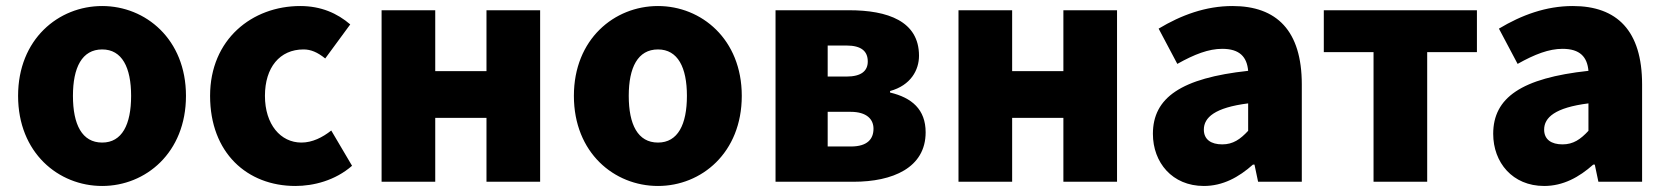

<svg xmlns="http://www.w3.org/2000/svg" viewBox="-20 -603 5533 637"><path d="M319 14C463 14 597 -96 597 -285C597 -473 463 -583 319 -583C174 -583 40 -473 40 -285C40 -96 174 14 319 14ZM319 -130C252 -130 222 -190 222 -285C222 -379 252 -439 319 -439C385 -439 415 -379 415 -285C415 -190 385 -130 319 -130Z M960 14C1020 14 1092 -4 1148 -53L1079 -170C1050 -147 1016 -130 980 -130C911 -130 859 -190 859 -285C859 -379 908 -439 987 -439C1011 -439 1033 -430 1059 -409L1142 -522C1099 -559 1045 -583 976 -583C817 -583 677 -473 677 -285C677 -96 800 14 960 14Z M1246 0H1424V-212H1594V0H1772V-569H1594V-367H1424V-569H1246Z M2163 14C2307 14 2441 -96 2441 -285C2441 -473 2307 -583 2163 -583C2018 -583 1884 -473 1884 -285C1884 -96 2018 14 2163 14ZM2163 -130C2096 -130 2066 -190 2066 -285C2066 -379 2096 -439 2163 -439C2229 -439 2259 -379 2259 -285C2259 -190 2229 -130 2163 -130Z M2553 0H2812C2941 0 3051 -46 3051 -164C3051 -240 3005 -279 2933 -296V-301C3002 -320 3029 -371 3029 -418C3029 -533 2925 -569 2797 -569H2553ZM2726 -349V-452H2788C2839 -452 2859 -432 2859 -399C2859 -368 2838 -349 2788 -349ZM2726 -117V-232H2802C2856 -232 2878 -207 2878 -176C2878 -142 2858 -117 2803 -117Z M3160 0H3338V-212H3508V0H3686V-569H3508V-367H3338V-569H3160Z M3974 14C4037 14 4090 -15 4137 -57H4142L4154 0H4299V-323C4299 -501 4216 -583 4069 -583C3980 -583 3899 -553 3824 -508L3886 -391C3943 -423 3990 -441 4035 -441C4093 -441 4117 -414 4121 -368C3899 -344 3805 -279 3805 -159C3805 -64 3869 14 3974 14ZM4035 -124C3998 -124 3974 -140 3974 -173C3974 -213 4010 -246 4121 -260V-169C4095 -141 4071 -124 4035 -124Z M4537 0H4715V-430H4880V-569H4372V-430H4537Z M5103 14C5166 14 5219 -15 5266 -57H5271L5283 0H5428V-323C5428 -501 5345 -583 5198 -583C5109 -583 5028 -553 4953 -508L5015 -391C5072 -423 5119 -441 5164 -441C5222 -441 5246 -414 5250 -368C5028 -344 4934 -279 4934 -159C4934 -64 4998 14 5103 14ZM5164 -124C5127 -124 5103 -140 5103 -173C5103 -213 5139 -246 5250 -260V-169C5224 -141 5200 -124 5164 -124Z"/></svg>

Font: Noto Sans JP Black
Style: Regular
Weight: 900
Designer: Ryoko NISHIZUKA 西塚涼子 (kana, bopomofo & ideographs); Paul D. Hunt (Latin, Greek & Cyrillic); Sandoll Communications 산돌커뮤니
Foundry: Adobe
Version: Version 2.002;hotconv 1.0.116;makeotfexe 2.5.65601